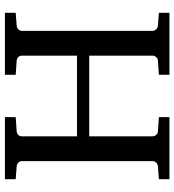

<svg xmlns="http://www.w3.org/2000/svg" viewBox="16 -727 711 783"><g transform="rotate(-90 371.5 -335.5)"><path d="M458 0V-43L515.1 -46.9Q525.4 -47.9 530.8 -54.7Q536.1 -61.5 536.1 -68.8V-327.1H207V-68.8Q207 -61.5 212.2 -54.7Q217.3 -47.9 228 -46.9L285.2 -43V0H32.2V-43L84 -46.9Q94.7 -47.9 100.3 -54.7Q106 -61.5 106 -68.8V-602.1Q106 -609.4 100.3 -615.7Q94.7 -622.1 84 -623L32.2 -627V-670.9H285.2V-627L228 -623Q217.3 -622.1 212.2 -615.7Q207 -609.4 207 -602.1V-377H536.1V-602.1Q536.1 -609.4 530.8 -615.7Q525.4 -622.1 515.1 -623L458 -627V-670.9H710.9V-627L659.2 -623Q648.4 -622.1 642.8 -615.7Q637.2 -609.4 637.2 -602.1V-68.8Q637.2 -61.5 642.8 -54.7Q648.4 -47.9 659.2 -46.9L710.9 -43V0Z"/></g></svg>

Font: BabelStone Ogham
Style: Regular
Weight: 400
Designer: Andrew West
Foundry: BabelStone
Version: Version 2.02 March 14, 2022